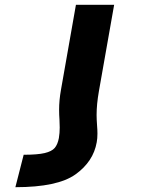

<svg xmlns="http://www.w3.org/2000/svg" viewBox="-20 -570 640 799"><path d="M382.5 22Q385.5 6.5 385.5 -14Q385.5 -30 384 -46.5Q382 -73.5 382 -92Q382 -136 391.5 -190L455 -550H296L233.5 -195Q226 -153 226 -113Q226 -92 227.5 -72.5Q228.5 -49.5 228.5 -39Q228.5 -17 225 4.5Q220 31 207.8 45.5Q195.5 60 165.8 67Q136 74 78.5 74L44 209Q219.5 209 294 155.8Q368.5 102.5 382.5 22Z"/></svg>

Font: JuliaMono Black
Style: Italic
Weight: 900
Italic angle: -9°
Monospace: yes
Designer: cormullion
Foundry: corm
Version: Version 0.057; ttfautohint (v1.8.4)